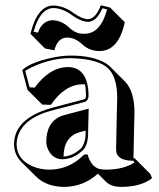

<svg xmlns="http://www.w3.org/2000/svg" viewBox="-20 -653 612 739"><path d="M318.8 -579.1Q348.6 -581.1 368.2 -632.8L403.8 -624L460.4 -567.4Q439 -468.3 377 -457.5Q370.6 -456.5 363.8 -456.5Q325.2 -456.5 298.8 -480.5Q296.4 -482.9 294.4 -484.4Q268.6 -507.8 238.8 -508.3Q204.6 -508.3 191.4 -466.8Q190.4 -462.9 189.5 -459.5L153.3 -466.3L97.2 -522.9Q123.5 -630.9 185.1 -631.8Q225.1 -631.3 264.2 -602.1Q296.4 -579.6 318.8 -579.1ZM224.6 -50.3Q262.2 -52.7 293.9 -84Q306.2 -100.1 309.1 -128.9L309.6 -150.4L287.6 -144.5Q225.1 -127 224.6 -50.3ZM307.1 -328.1Q302.2 -328.6 298.3 -328.6Q229 -327.6 175.8 -249.5L142.6 -250.5L85.9 -307.1L65.9 -381.8L68.8 -386.2Q99.1 -412.6 177.7 -430.2Q217.8 -439 251 -439Q334 -439.9 385.7 -410.2Q395 -404.8 400.9 -398.9Q403.3 -396.5 405.3 -395L461.4 -338.9Q497.1 -301.8 497.6 -220.2Q497.6 -215.8 496.1 -159.7Q494.1 -72.8 493.7 -43.9H498L499.5 -42.5L556.2 14.2Q562.5 21.5 564.5 33.7Q521 66.4 445.8 66.4Q408.2 65.9 388.7 47.4L356.9 15.6Q300.3 65.9 227.5 66.4Q158.7 65.9 118.7 26.4L62 -29.8Q34.2 -58.6 34.2 -98.1Q34.2 -180.2 134.8 -222.7Q159.7 -232.9 188 -240.2L305.2 -271Q310.5 -274.4 311 -283.2Q311 -309.6 307.1 -328.1ZM311 -44.9Q310.1 -47.4 310.1 -47.9H308.1ZM426.8 -80.1Q426.8 -98.1 429.7 -217.8Q431.2 -272.5 431.2 -276.9Q430.7 -358.4 394.5 -391.6Q359.9 -422.4 273.9 -428.2Q261.2 -429.2 251 -429.2Q174.8 -429.2 100.1 -393.1Q85 -385.7 77.1 -379.9L93.8 -316.9L113.8 -315.9Q170.4 -394 242.2 -395Q320.3 -393.1 320.8 -283.2Q319.8 -266.6 308.1 -261.7V-261.2L190.4 -230.5Q69.3 -201.2 47.9 -126Q43.9 -111.8 43.9 -98.1Q43.9 -40.5 104.5 -13.2Q135.3 0 170.9 0Q246.1 -1 300.8 -55.2L303.7 -58.1H317.4L319.3 -51.3Q333.5 -9.8 363.8 -2.4Q374.5 0 389.2 0Q455.6 -0.5 497.1 -27.3Q495.6 -31.2 493.7 -34.2Q438.5 -34.7 429.2 -62.5Q426.8 -70.8 426.8 -80.1ZM321.3 -234.9 318.8 -128.9Q316.9 -96.2 301.3 -77.1Q263.7 -40.5 220.2 -40Q183.1 -40 165 -77.6Q158.2 -92.8 158.2 -106.9Q158.2 -183.1 216.3 -206.5Q222.7 -209 228.5 -210.4ZM318.8 -568.8Q292 -569.8 258.3 -593.8Q220.7 -621.6 185.1 -622.1Q133.3 -620.1 109.4 -530.8L126 -527.3Q142.6 -573.7 182.1 -575.2Q216.8 -574.2 244.6 -548.3Q267.1 -526.9 289.1 -523.9Q297.9 -522.9 307.1 -522.9Q367.7 -524.9 392.1 -616.7L374 -621.1Q352.1 -569.8 318.8 -568.8Z"/></svg>

Font: Linux Biolinum Shadow O
Style: Bold
Weight: 700
Designer: Philipp H. Poll
Foundry: Philipp H. Poll
Version: Version 0.9.2